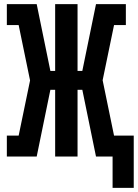

<svg xmlns="http://www.w3.org/2000/svg" viewBox="-20 -755 665 926"><path d="M523 151V0H443L377 -322H354V0H246V-322H223L157 0H13V-101H70L125 -367L70 -634H13V-735H157L223 -413H246V-735H354V-413H377L443 -735H587V-634H530L475 -368L530 -101H625V151Z"/></svg>

Font: Iosevka Slab Extended
Style: Bold
Weight: 700
Width: 7
Monospace: yes
Designer: Belleve Invis
Foundry: Belleve Invis
Version: Version 11.1.0; ttfautohint (v1.8.3)